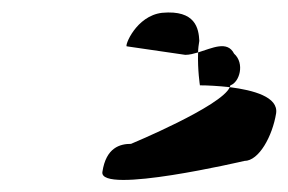

<svg xmlns="http://www.w3.org/2000/svg" viewBox="-20 -778 473 315"><path d="M148 -496C142 -458 381 -514 381 -514C405 -514 427 -555 433 -592C437 -619 396 -630 357 -635C344 -604 195 -542 195 -542C177 -542 154 -536 148 -496ZM188 -702 284 -688C291 -688 298 -690 305 -692C305 -698 306 -705 307 -711C306 -731 301 -762 246 -757C203 -752 184 -702 188 -702ZM305 -692C304 -663 308 -638 308 -638C321 -638 338 -637 357 -635L358 -638C373 -643 382 -674 364 -690C353 -712 328 -699 305 -692Z"/></svg>

Font: Ampere
Style: SCUltExtIta
Weight: 400
Version: Version 1